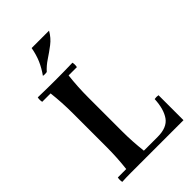

<svg xmlns="http://www.w3.org/2000/svg" viewBox="-273 -1031 1131 1131"><g transform="rotate(-45 292.0 -465.5)"><path d="M44 2Q40 -17 44 -35H114Q119 -78 121.5 -121.5Q124 -165 124 -210V-490Q124 -535 121.5 -578.5Q119 -622 114 -665H44Q40 -684 44 -702Q79 -701 117 -700.5Q155 -700 189 -700Q224 -700 261.5 -700.5Q299 -701 333 -702Q337 -684 333 -665H264Q259 -622 256.5 -578.5Q254 -535 254 -490V-210Q254 -165 256.5 -124Q259 -83 264 -38H379Q457 -38 488.5 -82.5Q520 -127 524 -208Q540 -211 556 -208V0H189Q155 0 117 0Q79 0 44 2ZM369 -933Q347 -894 313 -868Q279 -842 245.5 -820Q212 -798 187 -770Q171 -767 155 -770Q182 -808 198.5 -846Q215 -884 224 -933Z"/></g></svg>

Font: Poltawski Nowy SemiBold
Style: Regular
Weight: 600
Version: Version 1.001;gftools[0.9.25]